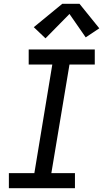

<svg xmlns="http://www.w3.org/2000/svg" viewBox="-20 -997 546 1017"><path d="M27 0V-80H162L257 -655H132V-735H482V-655H348L252 -80H377V0ZM221 -794 159 -853 310 -977H401L506 -847L434 -799L348 -923Z"/></svg>

Font: Iosevka Curly Slab MdObl
Style: Regular
Weight: 500
Italic angle: -9°
Monospace: yes
Designer: Belleve Invis
Foundry: Belleve Invis
Version: Version 11.0.0; ttfautohint (v1.8.3)